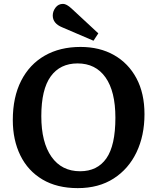

<svg xmlns="http://www.w3.org/2000/svg" viewBox="-20 -956 810 990"><path d="M381 14Q274 14 199 -30.5Q124 -75 85 -154.5Q46 -234 46 -337Q46 -455 89 -539.5Q132 -624 210.5 -669Q289 -714 395 -714Q494 -714 568 -672Q642 -630 683.5 -552.5Q725 -475 725 -367Q725 -257 684 -171Q643 -85 566 -35.5Q489 14 381 14ZM393 -73Q482 -73 528.5 -139.5Q575 -206 575 -349Q575 -485 524 -557Q473 -629 380 -629Q290 -629 241.5 -562Q193 -495 193 -357Q193 -222 245.5 -147.5Q298 -73 393 -73ZM462 -746 301 -815Q252 -835 252 -876Q252 -898 266.5 -917Q281 -936 305 -936Q323 -936 349 -912L487 -784Z"/></svg>

Font: Literata SemiBold
Style: Regular
Weight: 600
Designer: Latin by Veronika Burian and Jose Scaglione. Greek by Irene Vlachou. Cyrillic by Vera Evstafieva.
Foundry: TypeTogether
Version: Version 3.103; ttfautohint (v1.8.4.7-5d5b);gftools[0.9.29]